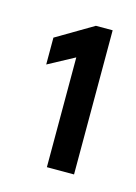

<svg xmlns="http://www.w3.org/2000/svg" viewBox="-55 -695 227 321"><g transform="rotate(15 58.5 -535.0)"><path d="M102.5 -410.5H55.5V-600.5L10 -576V-622.5L73.5 -660H102.5Z"/></g></svg>

Font: Lucymar Sans
Style: Regular
Weight: 400
Foundry: The League of Moveable Type (original font) / Main changes by Cristiano Sobral with portions from Mirco Monsees
Version: Version 2.001;August 30, 2020;FontCreator 13.0.0.2681 64-bit